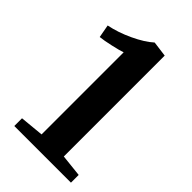

<svg xmlns="http://www.w3.org/2000/svg" viewBox="-227 -832 913 913"><g transform="rotate(45 229.5 -376.0)"><path d="M176 -615.5Q156.5 -608.5 113 -598.8Q69.5 -589 44 -586.5L32 -652Q90 -663.5 151.2 -692.2Q212.5 -721 247 -752.5H249L325 -742.5V-64L437 -52V0H56V-52L176 -63.5Z"/></g></svg>

Font: Merriweather Text
Style: Bold
Weight: 700
Designer: Eben Sorkin
Foundry: Eben Sorkin
Version: Version 2.100